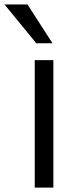

<svg xmlns="http://www.w3.org/2000/svg" viewBox="-68 -812 345 856"><path d="M-47.9 -792H54.7L166 -619.1H93.8ZM86.9 24.4V-543.9H169.9V24.4Z"/></svg>

Font: GenEi M Gothic v2 Regular
Style: Regular
Weight: 400
Version: Version 2.0